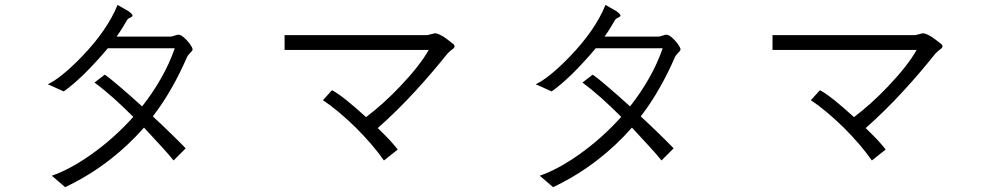

<svg xmlns="http://www.w3.org/2000/svg" viewBox="-20 -775 4040 787"><path d="M507.8 -728.5 461.9 -754.9Q419.9 -651.4 316.4 -543.9Q230.5 -455.1 175.8 -429.7L241.2 -400.4Q275.4 -423.8 326.2 -472.7Q376 -522.5 421.9 -577.1H696.3Q674.8 -514.6 639.6 -453.1Q606.4 -394.5 562.5 -338.9Q507.8 -388.7 470.7 -419.9Q426.8 -458 409.2 -468.8L367.2 -436.5Q402.3 -411.1 445.3 -373Q485.4 -336.9 526.4 -295.9Q448.2 -209 356.4 -143.6Q268.6 -81.1 192.4 -54.7L247.1 -7.8Q345.7 -54.7 428.7 -119.1Q504.9 -177.7 570.3 -252Q613.3 -206.1 640.6 -175.8Q674.8 -138.7 691.4 -117.2L741.2 -167Q716.8 -192.4 682.6 -225.6Q644.5 -262.7 606.4 -297.9Q649.4 -353.5 685.5 -418Q717.8 -474.6 746.1 -540Q749 -546.9 753.9 -551.8Q755.9 -554.7 760.7 -559.6Q769.5 -567.4 769.5 -573.2Q768.6 -581.1 754.9 -599.6Q732.4 -626 719.7 -630.9Q711.9 -634.8 698.2 -629.9Q692.4 -627.9 689.5 -627Q683.6 -625 677.7 -625H458Q471.7 -644.5 481.4 -660.2Q492.2 -677.7 500 -691.4Q502 -695.3 506.8 -699.2Q509.8 -701.2 514.6 -703.1Q524.4 -708 523.4 -710.9Q523.4 -716.8 507.8 -728.5Z M1146.5 -630.9V-570.3H1737.3Q1700.2 -504.9 1620.1 -420.9Q1554.7 -351.6 1480.5 -294.9Q1436.5 -335 1401.4 -363.3Q1362.3 -394.5 1340.8 -405.3L1303.7 -364.3Q1364.3 -324.2 1437.5 -252.9Q1509.8 -180.7 1553.7 -117.2L1610.4 -162.1Q1596.7 -179.7 1576.2 -202.1Q1553.7 -225.6 1528.3 -250Q1608.4 -320.3 1688.5 -408.2Q1752 -477.5 1814.5 -555.7L1828.1 -568.4Q1839.8 -576.2 1841.8 -580.1Q1845.7 -586.9 1838.9 -593.8Q1813.5 -614.3 1798.8 -624Q1774.4 -638.7 1762.7 -638.7L1731.4 -630.9Z M2507.8 -728.5 2461.9 -754.9Q2419.9 -651.4 2316.4 -543.9Q2230.5 -455.1 2175.8 -429.7L2241.2 -400.4Q2275.4 -423.8 2326.2 -472.7Q2376 -522.5 2421.9 -577.1H2696.3Q2674.8 -514.6 2639.6 -453.1Q2606.4 -394.5 2562.5 -338.9Q2507.8 -388.7 2470.7 -419.9Q2426.8 -458 2409.2 -468.8L2367.2 -436.5Q2402.3 -411.1 2445.3 -373Q2485.4 -336.9 2526.4 -295.9Q2448.2 -209 2356.4 -143.6Q2268.6 -81.1 2192.4 -54.7L2247.1 -7.8Q2345.7 -54.7 2428.7 -119.1Q2504.9 -177.7 2570.3 -252Q2613.3 -206.1 2640.6 -175.8Q2674.8 -138.7 2691.4 -117.2L2741.2 -167Q2716.8 -192.4 2682.6 -225.6Q2644.5 -262.7 2606.4 -297.9Q2649.4 -353.5 2685.5 -418Q2717.8 -474.6 2746.1 -540Q2749 -546.9 2753.9 -551.8Q2755.9 -554.7 2760.7 -559.6Q2769.5 -567.4 2769.5 -573.2Q2768.6 -581.1 2754.9 -599.6Q2732.4 -626 2719.7 -630.9Q2711.9 -634.8 2698.2 -629.9Q2692.4 -627.9 2689.5 -627Q2683.6 -625 2677.7 -625H2458Q2471.7 -644.5 2481.4 -660.2Q2492.2 -677.7 2500 -691.4Q2502 -695.3 2506.8 -699.2Q2509.8 -701.2 2514.6 -703.1Q2524.4 -708 2523.4 -710.9Q2523.4 -716.8 2507.8 -728.5Z M3146.5 -630.9V-570.3H3737.3Q3700.2 -504.9 3620.1 -420.9Q3554.7 -351.6 3480.5 -294.9Q3436.5 -335 3401.4 -363.3Q3362.3 -394.5 3340.8 -405.3L3303.7 -364.3Q3364.3 -324.2 3437.5 -252.9Q3509.8 -180.7 3553.7 -117.2L3610.4 -162.1Q3596.7 -179.7 3576.2 -202.1Q3553.7 -225.6 3528.3 -250Q3608.4 -320.3 3688.5 -408.2Q3752 -477.5 3814.5 -555.7L3828.1 -568.4Q3839.8 -576.2 3841.8 -580.1Q3845.7 -586.9 3838.9 -593.8Q3813.5 -614.3 3798.8 -624Q3774.4 -638.7 3762.7 -638.7L3731.4 -630.9Z"/></svg>

Font: DotumChe
Style: Regular
Weight: 400
Monospace: yes
Version: Version 2.21